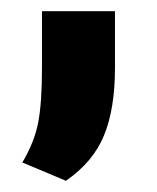

<svg xmlns="http://www.w3.org/2000/svg" viewBox="-20 -172 281 344"><path d="M98.1 151.9 20 119.1Q41.5 83 48.3 48.1Q55.2 13.2 55.2 -49.8V-151.9H186V-49.8Q186 22.5 166.5 70.3Q147 118.2 98.1 151.9Z"/></svg>

Font: Creato Display ExtraBold
Style: Regular
Weight: 800
Version: Version 1.000